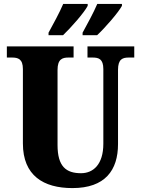

<svg xmlns="http://www.w3.org/2000/svg" viewBox="-20 -951 720 981"><path d="M402 -784V-771H476C516 -808 584 -886 603 -921V-931H477C458 -886 426 -828 402 -784ZM228 -784V-771H302C341 -808 410 -886 428 -921V-931H303C284 -886 252 -828 228 -784ZM350 10C517 10 583 -81 583 -215V-594C583 -650 607 -657 639 -657H666V-714H427V-657H453C484 -657 508 -650 508 -598V-217C508 -110 456 -66 394 -66C318 -66 274 -100 274 -210V-594C274 -650 300 -657 330 -657H356V-714H15V-657H41C72 -657 97 -650 97 -598V-218C97 -54 202 10 350 10Z"/></svg>

Font: Noto Serif Tamil Condensed Black
Style: Regular
Weight: 900
Width: 3
Designer: Indian Type Foundry, Tom Grace, and the Monotype Design Team
Foundry: Monotype Imaging Inc.
Version: Version 2.004